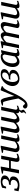

<svg xmlns="http://www.w3.org/2000/svg" viewBox="2178 -2728 763 5191"><g transform="rotate(-90 2559.5 -132.5)"><path d="M412.1 -392.1Q412.1 -362.8 400.1 -339.8Q388.2 -316.9 368.7 -299.6Q349.1 -282.2 324.2 -270.8Q299.3 -259.3 273.9 -252.9Q295.4 -252 315.4 -246.3Q335.4 -240.7 350.8 -229.5Q366.2 -218.3 375.5 -201.2Q384.8 -184.1 384.8 -160.2Q384.8 -126.5 374 -100.6Q363.3 -74.7 345 -55.7Q326.7 -36.6 302.2 -23.7Q277.8 -10.7 250.5 -2.7Q223.1 5.4 194.3 8.8Q165.5 12.2 138.2 12.2Q98.1 12.2 60.3 5.1Q22.5 -2 -16.1 -13.2L6.8 -126H55.2V-69.8Q55.2 -63.5 60.8 -58.3Q66.4 -53.2 75.4 -49.1Q84.5 -44.9 95.2 -41.7Q106 -38.6 116.2 -36.4Q126.5 -34.2 135 -33.2Q143.6 -32.2 147.9 -32.2Q176.8 -32.2 202.9 -40.3Q229 -48.3 248.8 -64.2Q268.6 -80.1 280.3 -103.5Q292 -127 292 -158.2Q292 -177.2 283.7 -190.2Q275.4 -203.1 262 -210.7Q248.5 -218.3 231.7 -221.7Q214.8 -225.1 198.2 -225.1Q186 -225.1 175 -224.4Q164.1 -223.6 154.8 -221.2L165 -272.9L185.1 -272Q211.4 -271 234.9 -277.6Q258.3 -284.2 276.1 -298.6Q293.9 -313 304.4 -334.5Q314.9 -356 314.9 -384.8Q314.9 -403.8 307.9 -416.3Q300.8 -428.7 289.1 -436.3Q277.3 -443.8 262.2 -447Q247.1 -450.2 231 -450.2Q222.2 -450.2 206.8 -447.3Q191.4 -444.3 175.8 -438.7Q160.2 -433.1 147.2 -425.3Q134.3 -417.5 129.9 -407.2L106.9 -349.1H59.1L81.1 -458Q125.5 -476.1 167.7 -485.1Q210 -494.1 257.8 -494.1Q281.2 -494.1 308.1 -488.8Q335 -483.4 358.2 -471.4Q381.3 -459.5 396.7 -439.9Q412.1 -420.4 412.1 -392.1Z M996.1 -28.8Q990.2 -26.4 974.1 -19.5Q958 -12.7 937 -5.6Q916 1.5 892.6 6.8Q869.1 12.2 848.6 12.2Q823.2 12.2 808.1 3.4Q793 -5.4 785.6 -19.5Q778.3 -33.7 777.6 -51.3Q776.9 -68.8 779.8 -85.9L805.7 -221.2H602.1L560.1 0H466.8L546.9 -424.8L461.9 -434.1V-462.9L612.8 -494.1H652.8L610.8 -269H814.9L856 -481.9H947.8L875 -94.2Q872.6 -84 874.5 -74.7Q876.5 -65.4 881.8 -58.3Q887.2 -51.3 895.5 -47.1Q903.8 -43 914.1 -43Q922.9 -43 934.8 -46.1Q946.8 -49.3 958.7 -53.5Q970.7 -57.6 981 -61.5Q991.2 -65.4 996.1 -66.9Z M1522 -23.9Q1512.7 -18.6 1496.3 -12.2Q1480 -5.9 1460.9 -0.5Q1441.9 4.9 1422.1 8.5Q1402.3 12.2 1386.2 12.2Q1357.9 12.2 1344.2 2.7Q1330.6 -6.8 1325.4 -19.3Q1320.3 -31.7 1320.8 -44.4Q1321.3 -57.1 1321.3 -63Q1281.7 -25.4 1238.5 -6.6Q1195.3 12.2 1145 12.2Q1110.4 12.2 1088.4 0Q1066.4 -12.2 1055.2 -30.8Q1043.9 -49.3 1041.5 -71.3Q1039.1 -93.3 1043 -112.8L1107.9 -424.8L1023.9 -434.1V-462.9L1174.8 -494.1H1215.8L1136.2 -112.8Q1133.3 -100.1 1137.5 -88.6Q1141.6 -77.1 1149.7 -68.6Q1157.7 -60.1 1168 -54.9Q1178.2 -49.8 1188 -49.8Q1206.1 -49.8 1224.4 -54.9Q1242.7 -60.1 1260.7 -68.8Q1278.8 -77.6 1295.4 -89.1Q1312 -100.6 1326.2 -113.8L1401.9 -481.9H1495.1L1415 -97.2Q1411.6 -81.5 1415 -71Q1418.5 -60.5 1425.5 -53.7Q1432.6 -46.9 1441.7 -43.9Q1450.7 -41 1459 -41Q1468.8 -41 1484.9 -43.9Q1501 -46.9 1522 -59.1Z M2295.9 -25.9Q2283.7 -21 2270 -15.4Q2256.3 -9.8 2242.2 -4.4Q2228 1 2213.6 5.4Q2199.2 9.8 2186 11.2Q2184.1 14.6 2180.7 21.2Q2177.2 27.8 2174.1 35.2Q2170.9 42.5 2168.5 49.1Q2166 55.7 2166 59.1Q2166 63.5 2169.4 67.9Q2172.9 72.3 2177 78.6Q2181.2 85 2184.6 95Q2188 105 2188 120.1Q2188 124.5 2184.1 129.9Q2180.2 135.3 2173.6 141.1Q2167 147 2158.7 153.3Q2150.4 159.7 2141.6 165.5Q2121.6 179.7 2095.7 194.8L2085.9 172.9Q2095.2 165.5 2103 158.2Q2109.4 151.9 2114.7 144.8Q2120.1 137.7 2120.1 130.9Q2120.1 124.5 2117.4 116.5Q2114.7 108.4 2111.6 100.1Q2108.4 91.8 2105.7 84.2Q2103 76.7 2103 70.8Q2103 66.4 2108.6 58.1Q2114.3 49.8 2121.8 40.8Q2129.4 31.7 2137.7 23.2Q2146 14.6 2151.9 9.8Q2121.1 5.9 2105.5 -11Q2089.8 -27.8 2092.8 -58.1L2095.7 -80.1Q2077.1 -62.5 2055.9 -45.9Q2034.7 -29.3 2012 -16.4Q1989.3 -3.4 1966.1 4.4Q1942.9 12.2 1920.9 12.2Q1896 12.2 1879.6 2.9Q1863.3 -6.3 1853.3 -20.3Q1843.3 -34.2 1838.6 -50.3Q1834 -66.4 1832 -80.1Q1814 -62 1791.7 -45.4Q1769.5 -28.8 1745.6 -15.9Q1721.7 -2.9 1697.3 4.6Q1672.9 12.2 1649.9 12.2Q1625 12.2 1606 3.2Q1586.9 -5.9 1575.7 -22.5Q1564.5 -39.1 1561.3 -62.7Q1558.1 -86.4 1564 -115.2L1627 -424.8L1543 -434.1V-462.9L1693.8 -494.1H1733.9L1666 -157.2Q1660.6 -131.8 1662.1 -113.3Q1663.6 -94.7 1669.4 -82.5Q1675.3 -70.3 1684.3 -64.2Q1693.4 -58.1 1703.1 -58.1Q1726.6 -58.1 1748.3 -68.4Q1770 -78.6 1788.1 -92.5Q1806.2 -106.4 1819.1 -120.8Q1832 -135.3 1837.9 -144L1907.7 -481.9H2001L1934.1 -155.8Q1930.7 -139.6 1930.7 -122.3Q1930.7 -105 1935.5 -90.8Q1940.4 -76.7 1950.2 -67.4Q1960 -58.1 1976.1 -58.1Q1993.2 -58.1 2012.9 -68.4Q2032.7 -78.6 2051 -92.8Q2069.3 -106.9 2084.5 -121.8Q2099.6 -136.7 2106.9 -146L2175.8 -481.9H2269L2189.9 -97.2Q2187.5 -85 2190.4 -75Q2193.4 -64.9 2199.5 -57.6Q2205.6 -50.3 2214.4 -46.1Q2223.1 -42 2232.9 -42Q2245.1 -42 2260.7 -47.9Q2276.4 -53.7 2295.9 -60.1Z M2774.9 -413.1Q2769 -407.2 2757.8 -391.6Q2746.6 -376 2734.6 -356.4Q2722.7 -336.9 2711.2 -316.2Q2699.7 -295.4 2692.9 -279.8Q2682.1 -255.9 2667.7 -221.7Q2653.3 -187.5 2635.5 -148.2Q2617.7 -108.9 2596.7 -66.7Q2575.7 -24.4 2551.8 16.1Q2528.3 55.7 2501.7 94Q2475.1 132.3 2445.3 162.4Q2415.5 192.4 2382.6 210.7Q2349.6 229 2314 229Q2286.6 229 2268.6 222.2Q2250.5 215.3 2239.7 205.3Q2229 195.3 2224.9 183.8Q2220.7 172.4 2220.7 163.1Q2220.7 151.9 2225.8 141.4Q2231 130.9 2240.2 122.8Q2249.5 114.7 2262.2 109.9Q2274.9 105 2289.6 104L2347.7 162.1Q2363.3 160.6 2378.4 149.7Q2393.6 138.7 2410.4 116.7Q2427.2 94.7 2447.3 61.5Q2467.3 28.3 2492.7 -18.1Q2491.7 -23.9 2487.8 -44.2Q2483.9 -64.5 2478.3 -93.5Q2472.7 -122.6 2465.6 -157.7Q2458.5 -192.9 2450.7 -229Q2442.9 -264.2 2434.3 -299.6Q2425.8 -335 2417.7 -363.3Q2409.7 -391.6 2403.3 -409.7Q2397 -427.7 2393.6 -428.2L2302.7 -435.1V-460L2316.4 -464.4Q2326.2 -467.8 2337.9 -471.4Q2349.6 -475.1 2362.8 -479.2Q2376 -483.4 2387.7 -486.6Q2399.4 -489.7 2408.9 -491.9Q2418.5 -494.1 2422.9 -494.1Q2439 -494.1 2451.2 -486.6Q2463.4 -479 2472.9 -464.8Q2482.4 -450.7 2490.5 -430.9Q2498.5 -411.1 2505.9 -386.2Q2518.6 -341.8 2532.2 -276.1Q2545.9 -210.4 2560.5 -129.9L2712.9 -494.1H2741.7L2824.7 -466.8V-443.8Z M3195.8 -398.9Q3195.8 -409.2 3192.4 -419.4Q3189 -429.7 3180.4 -437.5Q3171.9 -445.3 3157.5 -450.2Q3143.1 -455.1 3121.1 -455.1Q3092.8 -455.1 3068.4 -440.7Q3043.9 -426.3 3023.4 -402.8Q3002.9 -379.4 2986.8 -349.1Q2970.7 -318.8 2959.7 -286.9Q2948.7 -254.9 2942.9 -223.9Q2937 -192.9 2937 -168Q2937 -137.2 2943.4 -111.6Q2949.7 -85.9 2961.2 -67.6Q2972.7 -49.3 2988 -39.1Q3003.4 -28.8 3021 -28.8Q3051.3 -28.8 3079.3 -37.4Q3107.4 -45.9 3128.9 -62.5Q3150.4 -79.1 3163.1 -103.8Q3175.8 -128.4 3175.8 -161.1Q3175.8 -195.8 3148.4 -215.8Q3121.1 -235.8 3066.9 -235.8Q3061.5 -235.8 3050.3 -235.4Q3039.1 -234.9 3027.3 -234.4Q3013.7 -233.4 2998 -232.9L3017.1 -272.9Q3048.3 -272.9 3080.3 -279.1Q3112.3 -285.2 3137.9 -299.6Q3163.6 -314 3179.7 -338.1Q3195.8 -362.3 3195.8 -398.9ZM3285.6 -404.8Q3285.6 -374.5 3274.4 -351.6Q3263.2 -328.6 3244.6 -311.8Q3226.1 -294.9 3202.4 -283.7Q3178.7 -272.5 3153.8 -265.1Q3175.8 -262.2 3195.8 -254.9Q3215.8 -247.6 3231.4 -235.4Q3247.1 -223.1 3256.3 -205.8Q3265.6 -188.5 3265.6 -166Q3265.6 -134.3 3254.9 -108.9Q3244.1 -83.5 3225.8 -63.7Q3207.5 -43.9 3183.6 -29.5Q3159.7 -15.1 3133.1 -5.9Q3106.4 3.4 3078.9 7.8Q3051.3 12.2 3025.9 12.2Q2974.6 12.2 2937.5 -3.7Q2900.4 -19.5 2876.2 -45.7Q2852.1 -71.8 2840.3 -105.5Q2828.6 -139.2 2828.6 -174.8Q2828.6 -209 2839.1 -246.1Q2849.6 -283.2 2869.4 -318.6Q2889.2 -354 2917.2 -386Q2945.3 -418 2980.7 -441.9Q3016.1 -465.8 3058.1 -480Q3100.1 -494.1 3147 -494.1Q3188 -494.1 3214.6 -486.6Q3241.2 -479 3257.1 -466.6Q3272.9 -454.1 3279.3 -438Q3285.6 -421.9 3285.6 -404.8Z M3682.1 -392.1Q3682.6 -394.5 3678.5 -403.3Q3674.3 -412.1 3668.5 -421.6Q3662.6 -431.2 3656 -438.5Q3649.4 -445.8 3645 -445.8Q3606.9 -445.8 3576.9 -433.3Q3546.9 -420.9 3524.4 -399.7Q3502 -378.4 3486.1 -350.6Q3470.2 -322.8 3460.4 -292.5Q3450.7 -262.2 3446.3 -231.4Q3441.9 -200.7 3441.9 -172.9Q3441.9 -151.9 3445.3 -130.9Q3448.7 -109.9 3457.3 -92.8Q3465.8 -75.7 3480.7 -64.9Q3495.6 -54.2 3519 -54.2Q3536.6 -54.2 3554.2 -62Q3571.8 -69.8 3586.9 -80.1Q3602.1 -90.3 3613.3 -100.6Q3624.5 -110.8 3629.9 -116.2ZM3829.1 -26.9Q3823.2 -24.4 3807.6 -17.8Q3792 -11.2 3772.7 -4.6Q3753.4 2 3733.6 7.1Q3713.9 12.2 3699.2 12.2Q3681.2 12.2 3668.7 7.8Q3656.2 3.4 3648.2 -5.4Q3640.1 -14.2 3635.7 -26.9Q3631.3 -39.6 3629.9 -56.2Q3618.7 -45.4 3603.5 -33.4Q3588.4 -21.5 3570.1 -11.2Q3551.8 -1 3531 5.6Q3510.3 12.2 3487.8 12.2Q3458.5 12.2 3436.3 3.9Q3414.1 -4.4 3397.9 -18.3Q3381.8 -32.2 3371.3 -50.5Q3360.8 -68.8 3354.5 -88.6Q3348.1 -108.4 3345.7 -128.7Q3343.3 -148.9 3343.3 -167Q3343.3 -205.6 3351.6 -244.9Q3359.9 -284.2 3376.2 -320.6Q3392.6 -356.9 3417 -388.7Q3441.4 -420.4 3473.4 -443.8Q3505.4 -467.3 3544.7 -480.7Q3584 -494.1 3630.9 -494.1Q3644.5 -494.1 3658 -491Q3671.4 -487.8 3683.1 -482.7Q3694.8 -477.5 3704.6 -471.2Q3714.4 -464.8 3721.2 -458L3735.8 -481.9H3804.2Q3801.8 -476.1 3798.8 -468Q3795.9 -460 3793 -451.7Q3790 -443.4 3787.8 -436Q3785.6 -428.7 3785.2 -424.8Q3781.7 -411.6 3775.4 -385Q3769 -358.4 3762 -325.2Q3754.9 -292 3747.3 -255.6Q3739.7 -219.2 3733.9 -186.8Q3728 -154.3 3724.1 -129.2Q3720.2 -104 3720.2 -92.8Q3720.2 -66.4 3731.4 -56.6Q3742.7 -46.9 3763.2 -46.9Q3768.1 -46.9 3777.6 -49.1Q3787.1 -51.3 3797.4 -54.2Q3807.6 -57.1 3816.4 -59.6Q3825.2 -62 3829.1 -63Z M4605 -25.9Q4592.3 -20.5 4576.4 -13.9Q4560.5 -7.3 4543.7 -1.5Q4526.9 4.4 4510.3 8.3Q4493.7 12.2 4479 12.2Q4458.5 12.2 4442.1 7.6Q4425.8 2.9 4414.8 -5.9Q4403.8 -14.6 4399.2 -27.8Q4394.5 -41 4397.9 -58.1L4453.1 -325.2Q4458 -350.1 4456.5 -368.7Q4455.1 -387.2 4449 -399.4Q4442.9 -411.6 4433.8 -417.7Q4424.8 -423.8 4415 -423.8Q4392.1 -423.8 4370.4 -413.6Q4348.6 -403.3 4330.6 -389.4Q4312.5 -375.5 4299.3 -361.1Q4286.1 -346.7 4281.2 -337.9L4210.9 0H4118.2L4185.1 -326.2Q4188.5 -342.3 4188.2 -359.6Q4188 -377 4183.3 -391.1Q4178.7 -405.3 4168.9 -414.6Q4159.2 -423.8 4143.1 -423.8Q4125.5 -423.8 4105.7 -413.6Q4085.9 -403.3 4067.6 -389.2Q4049.3 -375 4034.4 -360.1Q4019.5 -345.2 4012.2 -335.9L3941.9 0H3850.1L3936 -424.8L3853 -434.1V-462.9L4002.9 -494.1H4043.9L4024.9 -401.9Q4043.5 -419.4 4064.5 -436.3Q4085.4 -453.1 4107.9 -465.8Q4130.4 -478.5 4153.3 -486.3Q4176.3 -494.1 4198.2 -494.1Q4223.1 -494.1 4239.5 -484.9Q4255.9 -475.6 4265.9 -461.7Q4275.9 -447.8 4280.5 -431.6Q4285.2 -415.5 4287.1 -401.9Q4305.2 -419.9 4327.1 -436.5Q4349.1 -453.1 4373 -466.1Q4397 -479 4421.6 -486.6Q4446.3 -494.1 4469.2 -494.1Q4494.1 -494.1 4512.9 -485.1Q4531.7 -476.1 4543.2 -459.5Q4554.7 -442.9 4557.9 -419.4Q4561 -396 4555.2 -367.2L4499 -97.2Q4496.6 -85 4499.5 -75Q4502.4 -64.9 4508.5 -57.6Q4514.6 -50.3 4523.4 -46.1Q4532.2 -42 4542 -42Q4554.2 -42 4570.3 -47.9Q4586.4 -53.7 4605 -60.1Z M5131.8 -23.9Q5122.6 -18.6 5106.2 -12.2Q5089.8 -5.9 5070.8 -0.5Q5051.8 4.9 5032 8.5Q5012.2 12.2 4996.1 12.2Q4967.8 12.2 4954.1 2.7Q4940.4 -6.8 4935.3 -19.3Q4930.2 -31.7 4930.7 -44.4Q4931.2 -57.1 4931.2 -63Q4891.6 -25.4 4848.4 -6.6Q4805.2 12.2 4754.9 12.2Q4720.2 12.2 4698.2 0Q4676.3 -12.2 4665 -30.8Q4653.8 -49.3 4651.4 -71.3Q4648.9 -93.3 4652.8 -112.8L4717.8 -424.8L4633.8 -434.1V-462.9L4784.7 -494.1H4825.7L4746.1 -112.8Q4743.2 -100.1 4747.3 -88.6Q4751.5 -77.1 4759.5 -68.6Q4767.6 -60.1 4777.8 -54.9Q4788.1 -49.8 4797.9 -49.8Q4815.9 -49.8 4834.2 -54.9Q4852.5 -60.1 4870.6 -68.8Q4888.7 -77.6 4905.3 -89.1Q4921.9 -100.6 4936 -113.8L5011.7 -481.9H5105L5024.9 -97.2Q5021.5 -81.5 5024.9 -71Q5028.3 -60.5 5035.4 -53.7Q5042.5 -46.9 5051.5 -43.9Q5060.5 -41 5068.8 -41Q5078.6 -41 5094.7 -43.9Q5110.8 -46.9 5131.8 -59.1Z"/></g></svg>

Font: Charis SIL CyrE
Style: Italic
Weight: 400
Italic angle: -11°
Foundry: SIL International
Version: Version 5.000